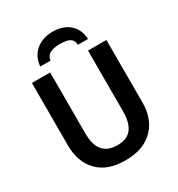

<svg xmlns="http://www.w3.org/2000/svg" viewBox="-215 -1071 1134 1221"><g transform="rotate(-30 351.5 -460.5)"><path d="M625 -252Q625 -178 594.5 -118.5Q564 -59 502.5 -24.5Q441 10 348 10Q216 10 147 -62.5Q78 -135 78 -254V-714H212V-267Q212 -180 247.5 -139.5Q283 -99 352 -99Q401 -99 431 -118Q461 -137 475.5 -175.5Q490 -214 490 -268V-714H625ZM353 -931Q407 -931 444.5 -912Q482 -893 503.5 -859Q525 -825 527 -778H453Q451 -806 437 -819Q423 -832 401.5 -836Q380 -840 353 -840Q330 -840 308 -835Q286 -830 270.5 -817Q255 -804 252 -778H176Q180 -824 202.5 -858Q225 -892 264 -911.5Q303 -931 353 -931Z"/></g></svg>

Font: Noto Sans Display SemiBold
Style: Regular
Weight: 600
Designer: Monotype Design Team
Foundry: Monotype Imaging Inc.
Version: Version 2.003